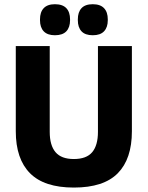

<svg xmlns="http://www.w3.org/2000/svg" viewBox="-20 -852 683 888"><path d="M321.5 15.5Q184.5 15.5 118.8 -50.8Q53 -117 53 -245V-639H210V-242Q210 -180 236.8 -148.2Q263.5 -116.5 321.5 -116.5Q380 -116.5 406.5 -148.2Q433 -180 433 -242V-639H590V-245Q590 -117 524.8 -50.8Q459.5 15.5 321.5 15.5ZM234 -689Q199.5 -689 182.2 -707.2Q165 -725.5 165 -758.5V-762.5Q165 -796 182.2 -814.2Q199.5 -832.5 234 -832.5Q269.5 -832.5 286.8 -814.2Q304 -796 304 -762.5V-758.5Q304 -725.5 286.8 -707.2Q269.5 -689 234 -689ZM409 -689Q374 -689 357 -707.2Q340 -725.5 340 -758.5V-762.5Q340 -796 357 -814.2Q374 -832.5 409 -832.5Q444 -832.5 461.2 -814.2Q478.5 -796 478.5 -762.5V-758.5Q478.5 -725.5 461.2 -707.2Q444 -689 409 -689Z"/></svg>

Font: Anek Bangla
Style: Bold
Weight: 700
Designer: Sulekha Rajkumar (Bangla), Yesha Goshar (Latin)
Foundry: Ek Type
Version: Version 1.003